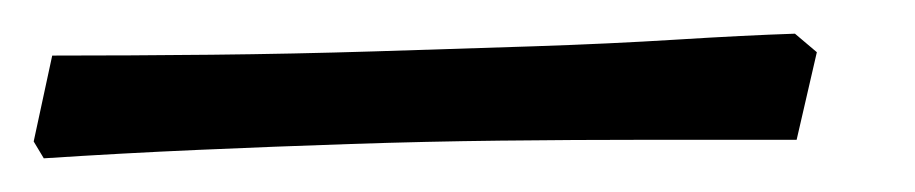

<svg xmlns="http://www.w3.org/2000/svg" viewBox="-55 17 543 114"><path d="M-29 111 -35 101 -24 50Q22 50 70.5 49.5Q119 49 167.5 47.5Q216 46 261.5 44.5Q307 43 347 40.5Q387 38 417 37L430 48L418 100Q375 100 330.5 100Q286 100 242 100.5Q198 101 153 102.5Q108 104 62.5 106Q17 108 -29 111Z"/></svg>

Font: Labrada Medium
Style: Italic
Weight: 500
Italic angle: -7°
Designer: Mercedes Jáuregui
Foundry: Omnibus-Type Team
Version: Version 1.000